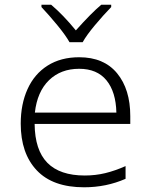

<svg xmlns="http://www.w3.org/2000/svg" viewBox="-20 -785 640 815"><path d="M68 -260Q68 -343 97 -407Q126 -471 182 -506.5Q238 -542 316 -542Q421 -542 477 -474Q533 -406 533 -292V-259H127Q128 -148 181 -94Q234 -40 340 -40Q385 -40 426.5 -50Q468 -60 513 -80V-26Q431 10 337 10Q204 10 136 -62Q68 -134 68 -260ZM474 -307Q472 -395 432 -444Q392 -493 316 -493Q238 -493 188 -444.5Q138 -396 128 -307ZM156 -755V-765H197Q248 -722 302 -656Q368 -730 410 -765H452V-755Q418 -720 382.5 -677.5Q347 -635 331 -606H275Q258 -636 223 -678.5Q188 -721 156 -755Z"/></svg>

Font: Noto Sans Mono UI Light
Style: Regular
Weight: 300
Monospace: yes
Designer: Monotype Design team
Foundry: Monotype Imaging Inc.
Version: Version 1.000